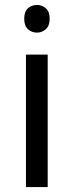

<svg xmlns="http://www.w3.org/2000/svg" viewBox="-20 -757 298 777"><path d="M173 -536V0H85V-536ZM130 -737Q150 -737 165.5 -723.5Q181 -710 181 -681Q181 -653 165.5 -639Q150 -625 130 -625Q108 -625 93 -639Q78 -653 78 -681Q78 -710 93 -723.5Q108 -737 130 -737Z"/></svg>

Font: uhindi25
Style: Book
Weight: 400
Designer: Jelle Bosma - Monotype Design Team
Foundry: Monotype Imaging Inc.
Version: Version 2.003